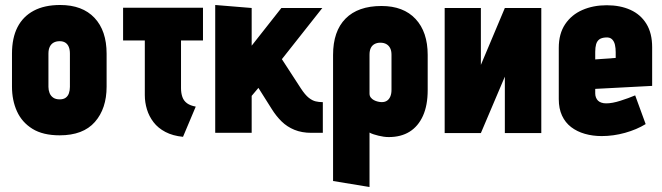

<svg xmlns="http://www.w3.org/2000/svg" viewBox="-20 -532 2651 769"><path d="M407 -185V-317Q407 -409 358.5 -460.5Q310 -512 221 -512Q158 -512 115 -489Q72 -466 50 -423Q28 -380 28 -317V-185Q28 -130 48 -86Q68 -42 110 -16Q152 10 219 10Q313 10 360 -43.5Q407 -97 407 -185ZM260 -317V-184Q260 -170 256 -158.5Q252 -147 243 -140.5Q234 -134 219 -134Q203 -134 193 -141Q183 -148 178.5 -159.5Q174 -171 174 -184V-317Q174 -334 179.5 -345Q185 -356 195 -361.5Q205 -367 219 -367Q233 -367 242 -361Q251 -355 255.5 -344Q260 -333 260 -317Z M705 -179V-370H793V-501H473V-370H560V-151Q560 -122 568.5 -94Q577 -66 595 -42.5Q613 -19 642.5 -3.5Q672 12 713 16L764 -105Q742 -109 729 -118.5Q716 -128 710.5 -143.5Q705 -159 705 -179Z M1185 -178 1109 -295 1271 -500H1107L988 -349V-500L842 -512V0H988V-148L1015 -180L1068 -96Q1086 -67 1108 -45.5Q1130 -24 1159.5 -12Q1189 0 1227 0H1273V-123H1270Q1258 -123 1244.5 -126Q1231 -129 1216.5 -140.5Q1202 -152 1185 -178Z M1693 -171V-312Q1693 -404 1644.5 -456Q1596 -508 1508 -508Q1414 -508 1364 -457.5Q1314 -407 1314 -312V193L1460 217V-1Q1467 3 1476.5 6Q1486 9 1496 11.5Q1506 14 1516.5 15.5Q1527 17 1537 17Q1586 17 1620.5 -4.5Q1655 -26 1674 -68Q1693 -110 1693 -171ZM1548 -313V-172Q1548 -157 1543.5 -146Q1539 -135 1530.5 -129Q1522 -123 1509 -123Q1502 -123 1493.5 -125Q1485 -127 1477.5 -131Q1470 -135 1465 -141.5Q1460 -148 1460 -157V-313Q1460 -329 1465 -339.5Q1470 -350 1480 -355.5Q1490 -361 1503 -361Q1518 -361 1528 -355Q1538 -349 1543 -338.5Q1548 -328 1548 -313Z M1906 -500H1761V1H1906L2002 -225V1H2148V-500H2002L1906 -272Z M2364 -158V-176L2592 -188V-343Q2592 -399 2569 -436.5Q2546 -474 2505 -492.5Q2464 -511 2410 -511Q2356 -511 2312.5 -492Q2269 -473 2243.5 -435Q2218 -397 2218 -340V-135Q2218 -97 2231 -69Q2244 -41 2267.5 -23Q2291 -5 2322.5 4Q2354 13 2390 13Q2437 13 2483.5 0Q2530 -13 2566 -35L2524 -150Q2498 -139 2465 -128.5Q2432 -118 2408 -118Q2397 -118 2388.5 -121Q2380 -124 2375 -129Q2370 -134 2367 -141.5Q2364 -149 2364 -158ZM2446 -323V-300L2364 -294V-324Q2364 -342 2367.5 -354.5Q2371 -367 2380 -374Q2389 -381 2407 -382Q2423 -383 2431.5 -374.5Q2440 -366 2443 -352.5Q2446 -339 2446 -323Z"/></svg>

Font: Advent Pro ExtraBold
Style: Regular
Weight: 800
Designer: VivaRado, Andreas Kalpakidis
Foundry: VivaRado, Andreas Kalpakidis
Version: Version 3.000